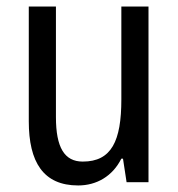

<svg xmlns="http://www.w3.org/2000/svg" viewBox="-20 -557 545 587"><path d="M434 -537H351V-253C351 -126 321 -63 233 -63C177 -63 151 -106 151 -199V-537H68V-186C68 -62 112 10 219 10C275 10 324 -18 351 -72H356L367 0H434Z"/></svg>

Font: Noto Sans Sinhala UI Condensed
Style: Regular
Weight: 400
Width: 3
Designer: Jelle Bosma - Monotype Design Team
Foundry: Monotype Imaging Inc.
Version: Version 2.006